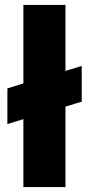

<svg xmlns="http://www.w3.org/2000/svg" viewBox="-20 -760 361 780"><path d="M312 -347 246 -327V0H75V-276L10 -256V-401L75 -421V-740H246V-472L312 -492Z"/></svg>

Font: Poppins A&M
Style: Bold-A&M
Weight: 700
Designer: Ninad Kale (Devanagari), Jonny Pinhorn (Latin)
Foundry: Indian Type Foundry
Version: 4.004